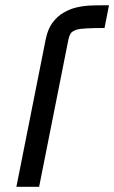

<svg xmlns="http://www.w3.org/2000/svg" viewBox="-20 -718 439 738"><path d="M43 0 155.8 -567.4Q163.6 -606.4 182.1 -631.1Q200.7 -655.8 224.9 -669.7Q249 -683.6 274.2 -689.5Q299.3 -695.3 321.3 -696.5Q343.3 -697.8 398.9 -697.8L381.8 -610.4Q295.4 -610.4 275.9 -604.2Q256.3 -598.1 251 -588.4Q245.6 -578.6 243.2 -567.4L130.4 0Z"/></svg>

Font: Qaz
Style: Italic
Weight: 400
Italic angle: -11.25°
Designer: GGBotNet
Foundry: f0n7
Version: 0.70